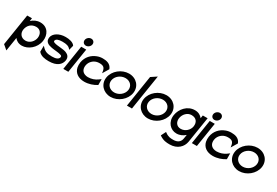

<svg xmlns="http://www.w3.org/2000/svg" viewBox="66 -1764 4437 3076"><g transform="rotate(30 2284.5 -225.5)"><path d="M4 131 86 200 126 -53C154 -17 196 11 261 11C371 11 497 -84 519 -225C538 -343 477 -462 336 -462C270 -462 218 -434 176 -396L184 -451H96ZM154 -225C167 -308 227 -367 315 -367C392 -367 433 -301 421 -225C410 -156 352 -88 271 -88C185 -88 143 -156 154 -225Z M577 -324C564 -239 629 -212 698 -200C751 -190 821 -189 865 -175C886 -168 897 -161 894 -142C887 -99 839 -80 767 -80C679 -80 636 -94 586 -147L568 -166L567 -53L569 -51C613 0 684 11 758 11C911 11 978 -57 991 -137C1001 -203 965 -235 920 -253C859 -277 760 -270 701 -290C681 -297 671 -303 674 -320C680 -355 729 -371 795 -371C875 -371 913 -358 941 -326L953 -311L975 -398L974 -401C945 -447 871 -462 803 -462C681 -462 589 -400 577 -324Z M1089 -573C1083 -533 1111 -502 1150 -502C1189 -502 1227 -533 1233 -573C1239 -613 1211 -644 1172 -644C1133 -644 1095 -613 1089 -573ZM1024 0H1117L1188 -451H1095Z M1208 -226C1203 -193 1204 -160 1210 -131C1229 -48 1298 11 1415 11C1498 11 1577 -18 1634 -54L1639 -57L1638 -165L1596 -134C1552 -104 1496 -82 1430 -82C1408 -82 1389 -86 1371 -93C1323 -112 1294 -157 1305 -226C1308 -246 1315 -266 1325 -283C1355 -332 1407 -370 1481 -370C1552 -370 1583 -349 1593 -276L1597 -250L1666 -364L1664 -369C1632 -450 1554 -462 1490 -462C1454 -462 1420 -456 1388 -443C1300 -410 1226 -337 1208 -226Z M1690 -226C1669 -95 1766 11 1902 11C2038 11 2167 -95 2188 -226C2209 -357 2113 -462 1977 -462C1841 -462 1711 -357 1690 -226ZM1782 -226C1795 -307 1876 -371 1963 -371C2050 -371 2109 -307 2096 -226C2083 -145 2003 -80 1917 -80C1830 -80 1769 -145 1782 -226Z M2201 0H2294L2397 -651L2293 -582Z M2381 -226C2360 -95 2457 11 2593 11C2729 11 2858 -95 2879 -226C2900 -357 2804 -462 2668 -462C2532 -462 2402 -357 2381 -226ZM2473 -226C2486 -307 2567 -371 2654 -371C2741 -371 2800 -307 2787 -226C2774 -145 2694 -80 2608 -80C2521 -80 2460 -145 2473 -226Z M2927 -245C2905 -104 2999 -9 3109 -9C3173 -9 3225 -36 3266 -73L3254 1C3244 67 3194 104 3118 104C3065 104 3024 103 2965 59L2955 52L2910 141L2916 146C2986 193 3041 197 3103 197C3246 197 3330 106 3346 7L3422 -471H3333L3324 -416C3295 -453 3250 -482 3184 -482C3043 -482 2946 -363 2927 -245ZM3025 -245C3037 -321 3098 -387 3175 -387C3263 -387 3306 -328 3293 -245C3282 -176 3217 -108 3131 -108C3050 -108 3014 -176 3025 -245Z M3467 -573C3461 -533 3489 -502 3528 -502C3567 -502 3605 -533 3611 -573C3617 -613 3589 -644 3550 -644C3511 -644 3473 -613 3467 -573ZM3402 0H3495L3566 -451H3473Z M3586 -226C3581 -193 3582 -160 3588 -131C3607 -48 3676 11 3793 11C3876 11 3955 -18 4012 -54L4017 -57L4016 -165L3974 -134C3930 -104 3874 -82 3808 -82C3786 -82 3767 -86 3749 -93C3701 -112 3672 -157 3683 -226C3686 -246 3693 -266 3703 -283C3733 -332 3785 -370 3859 -370C3930 -370 3961 -349 3971 -276L3975 -250L4044 -364L4042 -369C4010 -450 3932 -462 3868 -462C3832 -462 3798 -456 3766 -443C3678 -410 3604 -337 3586 -226Z M4068 -226C4047 -95 4144 11 4280 11C4416 11 4545 -95 4566 -226C4587 -357 4491 -462 4355 -462C4219 -462 4089 -357 4068 -226ZM4160 -226C4173 -307 4254 -371 4341 -371C4428 -371 4487 -307 4474 -226C4461 -145 4381 -80 4295 -80C4208 -80 4147 -145 4160 -226Z"/></g></svg>

Font: Charger Pro
Style: ExBdObl
Weight: 400
Designer: Jasper
Foundry: Cannot Into Space Fonts
Version: Version 1.09